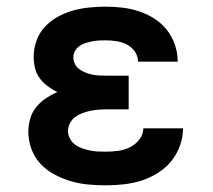

<svg xmlns="http://www.w3.org/2000/svg" viewBox="-20 -548 640 576"><path d="M298 8Q271 8 244.5 5.5Q218 3 192.5 -4.5Q167 -12 143.5 -24.5Q120 -37 102 -56Q84 -75 74.5 -100.5Q65 -126 65 -153Q65 -172 70.5 -191.5Q76 -211 88.5 -226.5Q101 -242 117.5 -253Q134 -264 152 -272Q137 -279 123 -289.5Q109 -300 99 -313.5Q89 -327 85 -344Q81 -361 81 -378Q81 -402 89.5 -426Q98 -450 115 -468Q132 -486 154 -498Q176 -510 199.5 -516.5Q223 -523 248 -525.5Q273 -528 297 -528Q323 -528 348 -525Q373 -522 397 -514Q421 -506 442.5 -492.5Q464 -479 480 -459Q496 -439 504.5 -414.5Q513 -390 513 -365Q513 -364 513 -363.5Q513 -363 513 -363H394Q394 -363 394 -363Q394 -363 394 -363Q394 -380 384.5 -393.5Q375 -407 360.5 -414.5Q346 -422 329.5 -424.5Q313 -427 297 -427Q287 -427 277 -426.5Q267 -426 257 -424Q247 -422 237 -419Q227 -416 218.5 -410Q210 -404 205 -395Q200 -386 200 -376Q200 -376 200 -376Q200 -376 200 -376Q200 -365 205 -355.5Q210 -346 218.5 -340Q227 -334 237 -330Q247 -326 257.5 -324Q268 -322 278.5 -321.5Q289 -321 300 -321H366V-220H300Q288 -220 275.5 -219Q263 -218 251 -215.5Q239 -213 227 -208.5Q215 -204 205.5 -197Q196 -190 190 -178.5Q184 -167 184 -155Q184 -143 190 -132Q196 -121 205.5 -114Q215 -107 226.5 -103Q238 -99 250 -96.5Q262 -94 274 -93.5Q286 -93 298 -93Q316 -93 334.5 -95.5Q353 -98 369.5 -106Q386 -114 398 -129.5Q410 -145 410 -163H529Q529 -163 529 -163Q529 -163 529 -163Q529 -136 519.5 -110Q510 -84 493 -63.5Q476 -43 452.5 -28.5Q429 -14 403.5 -6Q378 2 351 5Q324 8 298 8Z"/></svg>

Font: Iosevka SS04 Extended
Style: Bold
Weight: 700
Width: 7
Monospace: yes
Designer: Belleve Invis
Foundry: Belleve Invis
Version: Version 19.0.0; ttfautohint (v1.8.4)